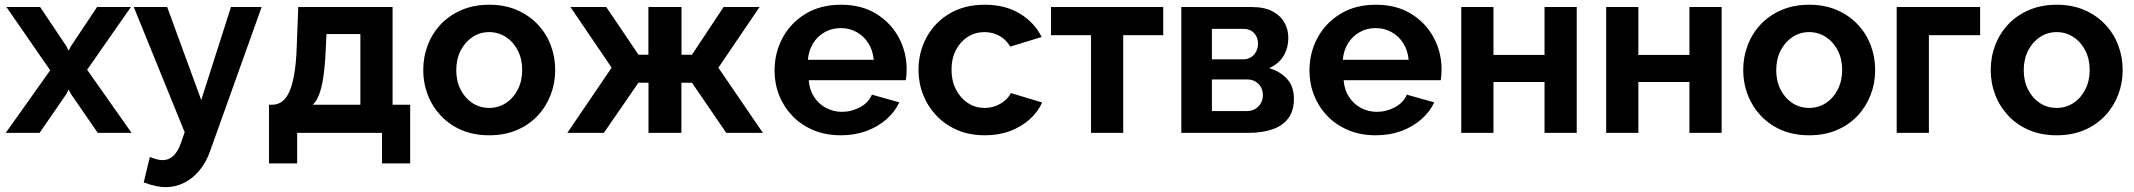

<svg xmlns="http://www.w3.org/2000/svg" viewBox="-20 -553 8882 799"><path d="M147 -523.8 256.6 -360.2 265.5 -342 274.9 -360.2 384 -523.8H524.8L342.6 -262.7L527.6 0H386.8L274.5 -163L265.5 -180.3L257 -163L144.7 0H3.9L188.9 -260.5L6.7 -523.8Z M669.7 225.8Q649.1 225.8 627.3 221Q605.5 216.2 578.1 206.2L603.5 100.2Q618.9 106.6 632.3 110Q645.8 113.4 657.4 113.4Q682.3 113.4 701.8 95.2Q721.2 76.9 733.5 40.4L748.5 -2.7L536.7 -523.8H675.7L817.4 -136.8L941.2 -523.8H1068.8L854.6 75.1Q837.9 122.8 810 156.3Q782 189.9 746 207.8Q710 225.8 669.7 225.8Z M1099.4 127.1V-117.2H1113.1Q1132.8 -117.2 1150.3 -128Q1167.8 -138.8 1181.2 -165.3Q1194.7 -191.8 1203.5 -239Q1212.4 -286.2 1214.9 -359.3L1221.1 -523.8H1613.7V-117.2H1686.9V127.1H1569.7V0H1216.6V127.1ZM1281.7 -117.2H1479.7V-411.1H1338.5L1335.5 -345.9Q1332.5 -279.8 1325.8 -234.3Q1319.1 -188.7 1308.3 -160.6Q1297.5 -132.4 1281.7 -117.2Z M2015.6 10Q1951.6 10 1900.9 -11.7Q1850.2 -33.5 1814.6 -71.4Q1778.9 -109.4 1760.1 -158.3Q1741.3 -207.2 1741.3 -261.4Q1741.3 -316.1 1760.1 -365.2Q1778.9 -414.4 1814.6 -452.1Q1850.2 -489.8 1901.2 -511.5Q1952.2 -533.3 2015.9 -533.3Q2080 -533.3 2130.5 -511.5Q2181 -489.8 2216.9 -452.1Q2252.9 -414.4 2271.7 -365.2Q2290.4 -316.1 2290.4 -261.4Q2290.4 -207.2 2271.7 -158.3Q2252.9 -109.4 2217.2 -71.4Q2181.5 -33.5 2130.8 -11.7Q2080 10 2015.6 10ZM1878.7 -260.9Q1878.7 -215.4 1897 -179.7Q1915.3 -144.1 1946.2 -124Q1977.1 -103.9 2015.6 -103.9Q2054.1 -103.9 2085.3 -124.2Q2116.5 -144.6 2134.8 -180.5Q2153.1 -216.5 2153.1 -261.9Q2153.1 -307.3 2134.8 -343Q2116.5 -378.6 2085.2 -399Q2054 -419.4 2015.6 -419.4Q1977.1 -419.4 1946.1 -398.7Q1915.1 -378 1896.9 -342.4Q1878.7 -306.8 1878.7 -260.9Z M2340.9 0 2525.3 -271.3 2353.9 -523.8H2502.9L2637.1 -325.3H2678.3V-523.8H2816.1V-325.3H2859.6L2991.3 -523.8H3140.9L2969.5 -271.3L3154.8 0H3002.4L2859.6 -208.6H2815.6V0H2678.7V-208.6H2636.7L2492.9 0Z M3479.3 10Q3415.7 10 3364.8 -11.5Q3313.8 -33 3277.8 -70.3Q3241.9 -107.5 3222.6 -156.1Q3203.3 -204.6 3203.3 -258.7Q3203.3 -333.6 3236.9 -395.8Q3270.4 -457.9 3332.5 -495.6Q3394.6 -533.3 3479.8 -533.3Q3565.6 -533.3 3626.5 -495.5Q3687.5 -457.8 3720.3 -396.6Q3753 -335.5 3753 -264.1Q3753 -251.8 3752 -239.6Q3751.1 -227.4 3749.6 -219.3H3345.5Q3348.6 -178.6 3368.1 -149.1Q3387.7 -119.5 3418.3 -103.5Q3449 -87.6 3483.6 -87.6Q3523.9 -87.6 3559.7 -107.1Q3595.4 -126.5 3608.3 -159.2L3722.6 -127Q3703.8 -87.2 3668.5 -56.3Q3633.2 -25.4 3585.2 -7.7Q3537.2 10 3479.3 10ZM3342 -304.2H3616Q3612.4 -343.9 3593.5 -373.4Q3574.6 -403 3544.8 -419.5Q3515.1 -436.1 3478.5 -436.1Q3442.4 -436.1 3412.6 -419.5Q3382.9 -403 3364.2 -373.4Q3345.6 -343.9 3342 -304.2Z M4078.7 10Q4014.7 10 3964 -11.7Q3913.2 -33.5 3877.1 -71.7Q3840.9 -109.9 3821.6 -158.9Q3802.3 -207.9 3802.3 -262.5Q3802.3 -335.5 3835.6 -397.2Q3868.8 -458.9 3930.8 -496.1Q3992.8 -533.3 4078.2 -533.3Q4163.3 -533.3 4224.2 -496.3Q4285 -459.3 4314.8 -399L4184.2 -359Q4167.4 -387.8 4139.2 -403.6Q4111.1 -419.4 4076.6 -419.4Q4038.5 -419.4 4007.4 -399.6Q3976.2 -379.7 3957.9 -344.6Q3939.7 -309.4 3939.7 -262.5Q3939.7 -216.5 3958.2 -180.5Q3976.8 -144.6 4007.9 -124.2Q4039.1 -103.9 4077.2 -103.9Q4101.4 -103.9 4122.9 -111.9Q4144.4 -120 4161.4 -134.2Q4178.4 -148.5 4186.4 -165.9L4317 -126.4Q4298.8 -86.6 4264.5 -56Q4230.2 -25.4 4183.4 -7.7Q4136.7 10 4078.7 10Z M4520.2 0V-406.6H4353.7V-523.8H4820.7V-406.6H4654.2V0Z M4896 0V-523.8H5187.6Q5241.8 -523.8 5275.5 -505.8Q5309.3 -487.7 5325.2 -458.9Q5341.2 -430.2 5341.2 -396.7Q5341.2 -352.9 5321.4 -320.1Q5301.6 -287.3 5261.4 -269.4Q5306.8 -256.4 5335.7 -224.9Q5364.6 -193.4 5364.6 -141.7Q5364.6 -92.7 5341.6 -61.3Q5318.5 -29.8 5275.6 -14.9Q5232.6 0 5173.6 0ZM5023.3 -90.9H5169.8Q5188.4 -90.9 5203.4 -99.7Q5218.4 -108.5 5226.9 -123.6Q5235.4 -138.6 5235.4 -156.6Q5235.4 -175.6 5227.2 -190.4Q5218.9 -205.1 5204.5 -213.7Q5190 -222.3 5171.5 -222.3H5023.3ZM5023.3 -306H5153.8Q5172.4 -306 5186.3 -315.1Q5200.3 -324.2 5207.8 -339.3Q5215.3 -354.3 5215.3 -371.8Q5215.3 -397.6 5198.8 -415.3Q5182.2 -432.9 5155.5 -432.9H5023.3Z M5705.3 10Q5641.7 10 5590.8 -11.5Q5539.8 -33 5503.8 -70.3Q5467.9 -107.5 5448.6 -156.1Q5429.3 -204.6 5429.3 -258.7Q5429.3 -333.6 5462.9 -395.8Q5496.4 -457.9 5558.5 -495.6Q5620.6 -533.3 5705.8 -533.3Q5791.6 -533.3 5852.5 -495.5Q5913.5 -457.8 5946.3 -396.6Q5979 -335.5 5979 -264.1Q5979 -251.8 5978 -239.6Q5977.1 -227.4 5975.6 -219.3H5571.5Q5574.6 -178.6 5594.1 -149.1Q5613.7 -119.5 5644.3 -103.5Q5675 -87.6 5709.6 -87.6Q5749.9 -87.6 5785.7 -107.1Q5821.4 -126.5 5834.3 -159.2L5948.6 -127Q5929.8 -87.2 5894.5 -56.3Q5859.2 -25.4 5811.2 -7.7Q5763.2 10 5705.3 10ZM5568 -304.2H5842Q5838.4 -343.9 5819.5 -373.4Q5800.6 -403 5770.8 -419.5Q5741.1 -436.1 5704.5 -436.1Q5668.4 -436.1 5638.6 -419.5Q5608.9 -403 5590.2 -373.4Q5571.6 -343.9 5568 -304.2Z M6061 0V-523.8H6195V-324.5H6407.5V-523.8H6541.5V0H6407.5V-211.8H6195V0Z M6664 0V-523.8H6798V-324.5H7010.5V-523.8H7144.5V0H7010.5V-211.8H6798V0Z M7508.6 10Q7444.6 10 7393.9 -11.7Q7343.2 -33.5 7307.6 -71.4Q7271.9 -109.4 7253.1 -158.3Q7234.3 -207.2 7234.3 -261.4Q7234.3 -316.1 7253.1 -365.2Q7271.9 -414.4 7307.6 -452.1Q7343.2 -489.8 7394.2 -511.5Q7445.2 -533.3 7508.9 -533.3Q7573 -533.3 7623.5 -511.5Q7674 -489.8 7709.9 -452.1Q7745.9 -414.4 7764.7 -365.2Q7783.4 -316.1 7783.4 -261.4Q7783.4 -207.2 7764.7 -158.3Q7745.9 -109.4 7710.2 -71.4Q7674.5 -33.5 7623.8 -11.7Q7573 10 7508.6 10ZM7371.7 -260.9Q7371.7 -215.4 7390 -179.7Q7408.3 -144.1 7439.2 -124Q7470.1 -103.9 7508.6 -103.9Q7547.1 -103.9 7578.3 -124.2Q7609.5 -144.6 7627.8 -180.5Q7646.1 -216.5 7646.1 -261.9Q7646.1 -307.3 7627.8 -343Q7609.5 -378.6 7578.2 -399Q7547 -419.4 7508.6 -419.4Q7470.1 -419.4 7439.1 -398.7Q7408.1 -378 7389.9 -342.4Q7371.7 -306.8 7371.7 -260.9Z M7873 0V-523.8H8220.2V-406.6H8007V0Z M8538.6 10Q8474.6 10 8423.9 -11.7Q8373.2 -33.5 8337.6 -71.4Q8301.9 -109.4 8283.1 -158.3Q8264.3 -207.2 8264.3 -261.4Q8264.3 -316.1 8283.1 -365.2Q8301.9 -414.4 8337.6 -452.1Q8373.2 -489.8 8424.2 -511.5Q8475.2 -533.3 8538.9 -533.3Q8603 -533.3 8653.5 -511.5Q8704 -489.8 8739.9 -452.1Q8775.9 -414.4 8794.7 -365.2Q8813.4 -316.1 8813.4 -261.4Q8813.4 -207.2 8794.7 -158.3Q8775.9 -109.4 8740.2 -71.4Q8704.5 -33.5 8653.8 -11.7Q8603 10 8538.6 10ZM8401.7 -260.9Q8401.7 -215.4 8420 -179.7Q8438.3 -144.1 8469.2 -124Q8500.1 -103.9 8538.6 -103.9Q8577.1 -103.9 8608.3 -124.2Q8639.5 -144.6 8657.8 -180.5Q8676.1 -216.5 8676.1 -261.9Q8676.1 -307.3 8657.8 -343Q8639.5 -378.6 8608.2 -399Q8577 -419.4 8538.6 -419.4Q8500.1 -419.4 8469.1 -398.7Q8438.1 -378 8419.9 -342.4Q8401.7 -306.8 8401.7 -260.9Z"/></svg>

Font: Raleway Thin
Style: Regular
Weight: 100
Designer: Matt McInerney, Pablo Impallari, Rodrigo Fuenzalida
Foundry: Matt McInerney, Pablo Impallari, Rodrigo Fuenzalida
Version: Version 4.026